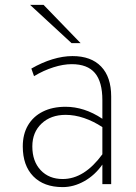

<svg xmlns="http://www.w3.org/2000/svg" viewBox="-20 -752 557 784"><path d="M236 12Q159 12 116 -32Q73 -76 73 -154Q73 -204 94.2 -240.2Q115.5 -276.5 154.8 -296.2Q194 -316 248 -316Q285.5 -316 323 -304Q360.5 -292 398 -267V-343Q398 -418 367.5 -454Q337 -490 273 -490Q238.5 -490 198.2 -477.2Q158 -464.5 119 -441L108 -472Q151.5 -497 194.2 -510Q237 -523 276 -523Q352 -523 393 -480.2Q434 -437.5 434 -358V0H398V-80Q367.5 -36.5 324.2 -12.2Q281 12 236 12ZM236 -21Q280.5 -21 321 -46.5Q361.5 -72 398 -122V-233Q361.5 -257 323.2 -270Q285 -283 248 -283Q187.5 -283 149.8 -247.5Q112 -212 112 -154Q112 -93.5 146 -57.2Q180 -21 236 -21ZM272 -576 103 -732H158L309 -576Z"/></svg>

Font: Overpass Thin
Style: Regular
Weight: 250
Designer: Delve Withrington, Dave Bailey, Thomas Jockin
Foundry: Delve Fonts LLC
Version: Version 4.000